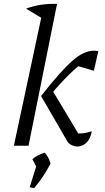

<svg xmlns="http://www.w3.org/2000/svg" viewBox="-20 -756 545 996"><path d="M52 0 205 -716 276 -736 128 0ZM332 -18 193 -258 247 -295 405 -32 366 -63Q372 -63 378 -63.5Q384 -64 396 -64Q411 -64 425.5 -67Q440 -70 456 -75Q452 -51 441.5 -33Q431 -15 415 -5.5Q399 4 381 4Q369 4 355.5 -1.5Q342 -7 332 -18ZM193 -258Q245 -324 285 -369Q325 -414 356.5 -441.5Q388 -469 415 -481Q442 -493 467 -493Q474 -493 479 -492.5Q484 -492 490 -491L467 -389L370 -417L418 -437Q389 -416 362.5 -392Q336 -368 305 -335Q274 -302 231 -251ZM202 -659 115 -711Q149 -724 188 -730.5Q227 -737 276 -736ZM134 215 170 100 242 93Q205 164 157 220ZM179 129 148 70Q174 47 212 36Q234 60 242 93Z"/></svg>

Font: Piazzolla Thin
Style: Italic
Weight: 400
Italic angle: -11.3°
Version: Version 2.005